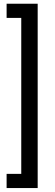

<svg xmlns="http://www.w3.org/2000/svg" viewBox="-20 -832 290 1005"><path d="M14.6 -812.5H177.2V152.3H14.6V78.1H91.3V-738.3H14.6Z"/></svg>

Font: Roboto Condensed
Style: Regular
Weight: 400
Designer: Google
Version: Version 2.001047; 2015